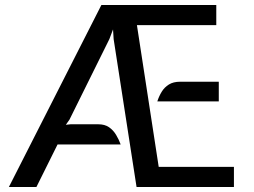

<svg xmlns="http://www.w3.org/2000/svg" viewBox="-20 -747 1015 767"><path d="M15.5 0 385 -727H844V-646.5H527L614 -80.5H914.5V0H525.5L434 -590.5L431.5 -629.5L417 -591L257.5 -269L243 -248.5L261.5 -250.5H373Q398.5 -250.5 415.5 -238.8Q432.5 -227 443.8 -208.2Q455 -189.5 462 -170H210L125.5 0ZM608.5 -342Q615 -362.5 626 -380.5Q637 -398.5 654.8 -409.5Q672.5 -420.5 699.5 -420.5H854V-342Z"/></svg>

Font: Expletus Sans Medium
Style: Regular
Weight: 500
Version: Version 7.500